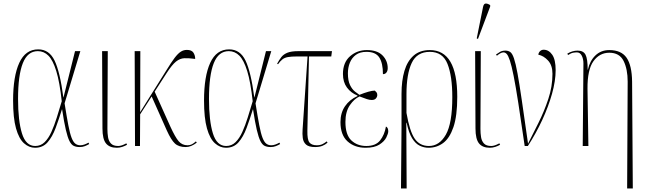

<svg xmlns="http://www.w3.org/2000/svg" viewBox="-20 -825 3660 1085"><path d="M178 10Q144 10 115.5 -15.5Q87 -41 70.5 -99.5Q54 -158 54 -257Q54 -394 89 -470Q124 -546 196 -546Q258 -546 288.5 -482.5Q319 -419 338 -275H339L404 -536H434L345 -241Q357 -165 366 -118Q375 -71 384.5 -46.5Q394 -22 406 -13Q418 -4 434 -4Q445 -4 457.5 -8.5Q470 -13 480 -19L484 -11Q472 -4 459 1Q446 6 430 6Q411 6 397 -0.5Q383 -7 372.5 -28Q362 -49 352 -91.5Q342 -134 331 -207H330Q313 -152 294.5 -102Q276 -52 249 -21Q222 10 178 10ZM179 0Q210 0 232 -21.5Q254 -43 270.5 -79.5Q287 -116 301 -161Q315 -206 329 -253Q317 -362 298 -423.5Q279 -485 253.5 -510.5Q228 -536 194 -536Q136 -536 109 -468Q82 -400 82 -266Q82 -143 104 -71.5Q126 0 179 0Z M640 10Q599 10 579 -14.5Q559 -39 559 -99L557 -536H589L587 -96Q587 -72 590.5 -50Q594 -28 607 -14Q620 0 648 0Q657 0 668 -3.5Q679 -7 694 -15L698 -7Q686 0 671 5Q656 10 640 10Z M743 0 741 -536H773L772 -191L921 -429Q948 -473 966.5 -497.5Q985 -522 1001 -532.5Q1017 -543 1036 -543Q1063 -543 1073 -527.5Q1083 -512 1083 -492Q1047 -497 1022 -496Q997 -495 974.5 -477Q952 -459 921 -411L854 -307L943 -109Q970 -50 989.5 -27Q1009 -4 1040 -4Q1054 -4 1065 -10Q1076 -16 1087 -26L1092 -19Q1060 6 1030 6Q990 6 968.5 -14Q947 -34 923 -87L837 -280L772 -179L771 0Z M1257 10Q1223 10 1194.5 -15.5Q1166 -41 1149.5 -99.5Q1133 -158 1133 -257Q1133 -394 1168 -470Q1203 -546 1275 -546Q1337 -546 1367.5 -482.5Q1398 -419 1417 -275H1418L1483 -536H1513L1424 -241Q1436 -165 1445 -118Q1454 -71 1463.5 -46.5Q1473 -22 1485 -13Q1497 -4 1513 -4Q1524 -4 1536.5 -8.5Q1549 -13 1559 -19L1563 -11Q1551 -4 1538 1Q1525 6 1509 6Q1490 6 1476 -0.5Q1462 -7 1451.5 -28Q1441 -49 1431 -91.5Q1421 -134 1410 -207H1409Q1392 -152 1373.5 -102Q1355 -52 1328 -21Q1301 10 1257 10ZM1258 0Q1289 0 1311 -21.5Q1333 -43 1349.5 -79.5Q1366 -116 1380 -161Q1394 -206 1408 -253Q1396 -362 1377 -423.5Q1358 -485 1332.5 -510.5Q1307 -536 1273 -536Q1215 -536 1188 -468Q1161 -400 1161 -266Q1161 -143 1183 -71.5Q1205 0 1258 0Z M1761 6Q1725 6 1709.5 -8Q1694 -22 1691 -45Q1688 -68 1690 -94L1718 -506H1660Q1626 -506 1607 -502.5Q1588 -499 1576 -489.5Q1564 -480 1551 -462L1546 -465Q1558 -487 1570 -502.5Q1582 -518 1604 -527Q1626 -536 1666 -536H1856L1852 -506H1726L1717 -86Q1716 -36 1728.5 -20Q1741 -4 1770 -4Q1790 -4 1804 -11.5Q1818 -19 1826 -26L1831 -19Q1818 -7 1801 -0.5Q1784 6 1761 6Z M2046 10Q1984 10 1944 -26Q1904 -62 1904 -135Q1904 -187 1929.5 -224.5Q1955 -262 2000 -282V-285Q1963 -300 1940.5 -330.5Q1918 -361 1918 -407Q1918 -472 1958 -507Q1998 -542 2053 -542Q2112 -542 2141.5 -512Q2171 -482 2171 -440Q2171 -425 2164 -415.5Q2157 -406 2144 -406Q2144 -468 2123.5 -500Q2103 -532 2051 -532Q2014 -532 1991 -515Q1968 -498 1957 -470.5Q1946 -443 1946 -411Q1946 -369 1958 -344.5Q1970 -320 1985.5 -308Q2001 -296 2011 -289Q2038 -300 2061 -306.5Q2084 -313 2098 -313Q2103 -309 2107.5 -303.5Q2112 -298 2112 -288Q2112 -278 2104.5 -269Q2097 -260 2081 -260Q2068 -260 2053 -265Q2038 -270 2012 -280Q1982 -267 1957 -230.5Q1932 -194 1932 -136Q1932 -63 1965.5 -31.5Q1999 0 2050 0Q2103 0 2128 -31.5Q2153 -63 2161 -110Q2174 -104 2174 -83Q2174 -70 2163 -48Q2152 -26 2124 -8Q2096 10 2046 10Z M2246 240 2249 -104V-295Q2249 -369 2265.5 -424.5Q2282 -480 2317.5 -511Q2353 -542 2409 -542Q2564 -542 2564 -278Q2564 -170 2542.5 -107Q2521 -44 2484.5 -17Q2448 10 2402 10Q2376 10 2352 -1.5Q2328 -13 2309 -43.5Q2290 -74 2278 -131H2276L2278 240ZM2404 0Q2463 0 2499.5 -64Q2536 -128 2536 -276Q2536 -395 2509 -463.5Q2482 -532 2409 -532Q2336 -532 2306.5 -469Q2277 -406 2277 -293V-187Q2295 -83 2323.5 -41.5Q2352 0 2404 0Z M2748 10Q2707 10 2687 -14.5Q2667 -39 2667 -99L2665 -536H2697L2695 -96Q2695 -72 2698.5 -50Q2702 -28 2715 -14Q2728 0 2756 0Q2765 0 2776 -3.5Q2787 -7 2802 -15L2806 -7Q2794 0 2779 5Q2764 10 2748 10ZM2681 -605 2674 -608 2710 -787Q2714 -805 2725.5 -805Q2737 -805 2750 -796V-788Z M2945 0Q2924 -146 2909 -242.5Q2894 -339 2882.5 -396.5Q2871 -454 2861.5 -482.5Q2852 -511 2843.5 -520Q2835 -529 2825 -529Q2817 -529 2807 -523.5Q2797 -518 2788 -510L2783 -517Q2794 -525 2806 -532Q2818 -539 2836 -539Q2852 -539 2863.5 -531Q2875 -523 2884.5 -495Q2894 -467 2904.5 -410Q2915 -353 2929 -256.5Q2943 -160 2964 -13Q2991 -67 3023 -131Q3055 -195 3078.5 -265.5Q3102 -336 3102 -408Q3102 -456 3077 -483Q3052 -510 3022 -516Q3024 -529 3032.5 -536.5Q3041 -544 3052 -544Q3081 -544 3100.5 -516Q3120 -488 3120 -429Q3120 -368 3099.5 -295Q3079 -222 3044 -146.5Q3009 -71 2963 0Z M3524 240 3527 -364Q3527 -434 3504 -480.5Q3481 -527 3423 -527Q3368 -527 3333.5 -479Q3299 -431 3300 -323L3305 0H3273L3277 -466Q3277 -492 3267.5 -510.5Q3258 -529 3240 -529Q3231 -529 3219 -527Q3207 -525 3190 -514L3186 -522Q3215 -539 3244 -539Q3277 -539 3289 -515.5Q3301 -492 3301 -431H3302Q3313 -481 3344.5 -511.5Q3376 -542 3423 -542Q3491 -542 3521 -498.5Q3551 -455 3552 -363L3556 240Z"/></svg>

Font: Noto Serif Display ExtraCondensed Thin
Style: Regular
Weight: 100
Width: 2
Designer: Monotype Design Team
Foundry: Monotype Imaging Inc.
Version: Version 2.009